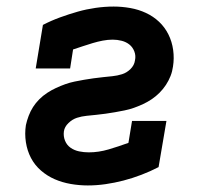

<svg xmlns="http://www.w3.org/2000/svg" viewBox="-20 -558 640 586"><path d="M248 8Q222 8 196 3.5Q170 -1 147 -11Q124 -21 105 -37.5Q86 -54 74.5 -76Q63 -98 59 -124Q55 -150 59 -176Q62 -190 67.5 -204.5Q73 -219 81 -231.5Q89 -244 100 -255Q111 -266 124 -274.5Q137 -283 151 -289.5Q165 -296 179 -301Q193 -306 207.5 -309Q222 -312 236.5 -314.5Q251 -317 265.5 -319Q280 -321 294.5 -322.5Q309 -324 323.5 -325.5Q338 -327 352.5 -331.5Q367 -336 378.5 -347.5Q390 -359 392 -374Q395 -388 390 -401Q385 -414 375 -422Q365 -430 351.5 -433.5Q338 -437 324 -437Q309 -437 293.5 -434Q278 -431 263 -426.5Q248 -422 233 -417Q218 -412 203 -407L194 -349H89L111 -482Q136 -495 163.5 -505Q191 -515 217.5 -522.5Q244 -530 272 -534Q300 -538 327 -538Q352 -538 377.5 -533.5Q403 -529 425.5 -518.5Q448 -508 465.5 -491.5Q483 -475 494 -453Q505 -431 508.5 -405.5Q512 -380 508 -355Q506 -340 500.5 -326Q495 -312 486.5 -299Q478 -286 467 -275Q456 -264 443.5 -255.5Q431 -247 417 -240.5Q403 -234 389 -229Q375 -224 360 -221Q345 -218 331 -215.5Q317 -213 302.5 -211Q288 -209 273.5 -207.5Q259 -206 244 -204.5Q229 -203 215 -198.5Q201 -194 189 -182.5Q177 -171 175 -157Q173 -142 178.5 -128.5Q184 -115 195.5 -107Q207 -99 221.5 -96Q236 -93 251 -93Q281 -93 311.5 -102Q342 -111 372 -122L383 -189H488L464 -48Q439 -35 411.5 -24.5Q384 -14 357 -7Q330 0 302.5 4Q275 8 248 8Z"/></svg>

Font: Iosevka Curly Slab Extended
Style: Bold Italic
Weight: 700
Width: 7
Italic angle: -9°
Monospace: yes
Designer: Belleve Invis
Foundry: Belleve Invis
Version: Version 11.0.0; ttfautohint (v1.8.3)